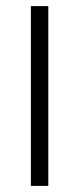

<svg xmlns="http://www.w3.org/2000/svg" viewBox="-20 -608 259 628"><path d="M81 0V-588H138V0Z"/></svg>

Font: Noto Sans Hebrew SemiCondensed Light
Style: Regular
Weight: 300
Width: 4
Designer: Monotype Design Team
Foundry: Monotype Imaging Inc.
Version: Version 2.003